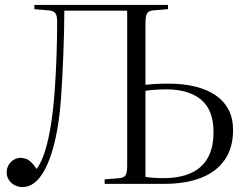

<svg xmlns="http://www.w3.org/2000/svg" viewBox="-20 -743 1008 776"><path d="M71 13Q54 13 39.5 5.5Q25 -2 16 -15.5Q7 -29 7 -46Q7 -63 15 -76.5Q23 -90 36 -97.5Q49 -105 63 -105Q75 -105 85.5 -101Q96 -97 106 -87.5Q116 -78 128 -60Q148 -87 162.5 -134Q177 -181 186.5 -243Q196 -305 201 -375Q206 -445 208.5 -517Q211 -589 211 -656Q211 -678 204.5 -688.5Q198 -699 177 -701L119 -706V-723H659V-706L599 -701Q580 -699 574 -688Q568 -677 568 -651V-400Q582 -402 596.5 -403Q611 -404 627 -404.5Q643 -405 661 -405Q721 -405 769.5 -393Q818 -381 852 -357.5Q886 -334 904 -299Q922 -264 922 -218Q922 -145 888 -96.5Q854 -48 792 -24Q730 0 645 0H403V-18L463 -23Q482 -25 488 -35.5Q494 -46 494 -74V-700H240Q240 -666 239 -620Q238 -574 236 -523.5Q234 -473 231.5 -425Q229 -377 226 -338Q221 -272 211 -217Q201 -162 187 -119.5Q173 -77 155.5 -47.5Q138 -18 117 -2.5Q96 13 71 13ZM568 -28Q579 -26 599.5 -24.5Q620 -23 641 -23Q705 -23 750.5 -43Q796 -63 819.5 -104.5Q843 -146 843 -209Q843 -298 793 -340Q743 -382 650 -382Q633 -382 618 -381Q603 -380 591 -379Q579 -378 568 -376Z"/></svg>

Font: Literata 60pt Light
Style: Regular
Weight: 300
Designer: Latin by Veronika Burian and Jose Scaglione. Greek by Irene Vlachou. Cyrillic by Vera Evstafieva.
Foundry: TypeTogether
Version: Version 3.103;gftools[0.9.29]